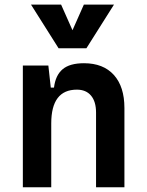

<svg xmlns="http://www.w3.org/2000/svg" viewBox="-20 -796 626 816"><path d="M388.2 0V-317.4Q388.2 -364.3 366.9 -389.6Q345.7 -415 306.6 -415Q197.8 -415 197.8 -271.5V0H77.1V-517.6H185.5L195.8 -423.8H209.5Q215.8 -476.1 246.1 -501.7Q276.4 -527.3 336.9 -527.3Q418.9 -527.3 463.9 -477.5Q508.8 -427.7 508.8 -336.9V0ZM229 -590.8 111.8 -776.4H239.7L288.1 -667.5L336.4 -776.4H464.4L347.2 -590.8Z"/></svg>

Font: Cascadia Mono PL SemiBold
Style: Regular
Weight: 600
Monospace: yes
Designer: Aaron Bell
Foundry: Saja Typeworks
Version: Version 2404.023; ttfautohint (v1.8.4)